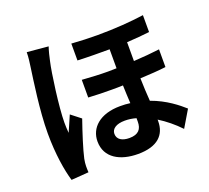

<svg xmlns="http://www.w3.org/2000/svg" viewBox="-132 -913 1220 1122"><g transform="rotate(-20 478.0 -352.5)"><path d="M139 -748C139 -718 134 -681 130 -655C120 -582 92 -402 92 -259C92 -131 110 -23 130 43L238 35C237 22 237 6 237 -4C237 -14 239 -34 242 -48C253 -99 284 -196 311 -273L251 -320C238 -289 222 -254 208 -221C206 -240 205 -266 205 -285C205 -380 234 -589 249 -652C252 -669 264 -717 271 -736ZM610 -144C610 -99 589 -71 532 -71C487 -71 457 -89 457 -124C457 -155 487 -176 540 -176C563 -176 586 -173 610 -166ZM871 -499C821 -493 768 -488 710 -485V-602C762 -605 810 -609 851 -614V-719C772 -708 672 -700 562 -700C511 -700 456 -702 401 -706V-601C470 -598 537 -598 600 -598V-480C583 -480 566 -479 548 -479C496 -479 442 -482 386 -486V-376C435 -373 483 -372 531 -372C555 -372 578 -372 601 -373C602 -336 604 -297 606 -261C586 -264 565 -265 544 -265C416 -265 349 -199 349 -116C349 -13 438 34 548 34C670 34 723 -22 723 -106V-116C768 -88 811 -53 850 -12L912 -116C876 -148 811 -202 718 -235C715 -278 712 -326 711 -377C771 -380 825 -383 871 -389Z"/></g></svg>

Font: Kinto Sans
Style: Bold
Weight: 700
Designer: Authors: Ryoko NISHIZUKA  (kana & ideographs); Paul D. Hunt (Latin, Greek & Cyrillic); Wenlong ZHANG  (bopomofo); Sandol
Foundry: Adobe Systems Incorporated, ookami Inc.
Version: Version 0.001